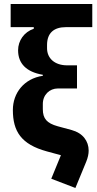

<svg xmlns="http://www.w3.org/2000/svg" viewBox="-20 -760 481 955"><path d="M439 -625V-740H33V-625H148V-617C100 -601 70 -558 70 -510C70 -444 111 -402 193 -388V-383C99 -369 44 -297 44 -213C44 -107 85 -42 213 -7L283 12L235 129L355 175L409 44C417 24 421 6 421 -11C421 -58 392 -98 337 -113L267 -132C213 -147 193 -170 193 -217V-243C193 -288 226 -320 268 -320H363V-435H314C252 -435 214 -470 214 -520V-536C214 -596 248 -625 308 -625Z"/></svg>

Font: LVC Sans
Style: Bold
Weight: 700
Designer: Mike Abbink, Paul van der Laan, Pieter van Rosmalen
Foundry: Bold Monday
Version: Version 3.0